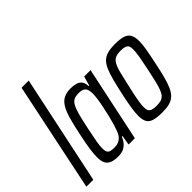

<svg xmlns="http://www.w3.org/2000/svg" viewBox="-160 -984 1232 1232"><g transform="rotate(-45 456.0 -367.5)"><path d="M1 0 156 -743H221L64 0Z M285 8Q250 8 227.5 -0.5Q205 -9 194 -29Q183 -49 183 -85Q183 -115 189 -157Q195 -199 207 -255Q223 -333 237.5 -384.5Q252 -436 270.5 -465Q289 -494 314 -506Q339 -518 375 -518Q402 -518 422.5 -512Q443 -506 455 -490.5Q467 -475 468 -446H473L491 -510H549L441 0H384L395 -66H389Q376 -35 358.5 -19Q341 -3 322.5 2.5Q304 8 285 8ZM307 -50Q328 -50 344.5 -57Q361 -64 373.5 -79Q386 -94 394 -118Q400 -134 408 -160.5Q416 -187 423.5 -219Q431 -251 438 -284Q445 -317 449 -345.5Q453 -374 453 -393Q453 -430 439 -445Q425 -460 392 -460Q367 -460 350.5 -453.5Q334 -447 321.5 -426.5Q309 -406 297.5 -365Q286 -324 272 -255Q260 -198 253.5 -161.5Q247 -125 247 -103Q247 -80 253 -68.5Q259 -57 272.5 -53.5Q286 -50 307 -50Z M683 8Q638 8 610 0Q582 -8 570 -28.5Q558 -49 558 -86Q558 -115 564.5 -156.5Q571 -198 583 -254Q597 -318 609 -364Q621 -410 634.5 -440Q648 -470 666.5 -487Q685 -504 712 -511Q739 -518 777 -518Q823 -518 850.5 -509.5Q878 -501 890 -479.5Q902 -458 902 -420Q902 -392 895 -351Q888 -310 876 -254Q863 -190 851 -144.5Q839 -99 825.5 -69.5Q812 -40 793.5 -23Q775 -6 748.5 1Q722 8 683 8ZM686 -48Q710 -48 726 -52.5Q742 -57 753.5 -69Q765 -81 774 -104Q783 -127 792 -163.5Q801 -200 812 -254Q824 -312 830.5 -349Q837 -386 837 -409Q837 -431 831 -442Q825 -453 811 -457.5Q797 -462 774 -462Q745 -462 727 -454.5Q709 -447 696.5 -426Q684 -405 673.5 -363.5Q663 -322 648 -254Q635 -198 628.5 -161Q622 -124 622 -100Q622 -79 628.5 -68Q635 -57 649.5 -52.5Q664 -48 686 -48Z"/></g></svg>

Font: Saira ExtraCondensed
Style: Italic
Weight: 400
Width: 2
Italic angle: -12°
Designer: Hector Gatti with collaboration of the Omnibus-Type team
Foundry: Omnibus-Type
Version: Version 1.101